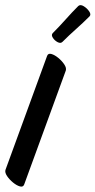

<svg xmlns="http://www.w3.org/2000/svg" viewBox="-46 -681 367 738"><path d="M-25 -28 135 -466Q139 -477 151.5 -473.5Q164 -470 178 -458.5Q192 -447 201 -433.5Q210 -420 207 -410L47 28Q43 39 30.5 35.5Q18 32 4 20.5Q-10 9 -19 -4.5Q-28 -18 -25 -28ZM157 -554Q183 -580 206.5 -606.5Q230 -633 255 -658Q263 -665 276 -657Q289 -649 297 -637Q305 -625 298 -618Q273 -593 246.5 -569.5Q220 -546 194 -520Q187 -513 175.5 -519Q164 -525 157 -536Q150 -547 157 -554Z"/></svg>

Font: Story Script
Style: Regular
Weight: 400
Designer: Lana Roulhac, Ben Buysse
Version: Version 1.000; ttfautohint (v1.8.4.7-5d5b)